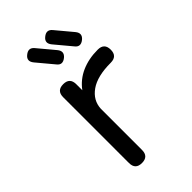

<svg xmlns="http://www.w3.org/2000/svg" viewBox="-223 -800 873 873"><g transform="rotate(-45 213.5 -363.5)"><path d="M233 -589C249.5 -602.5 251 -618 237 -635C237 -635 171 -714 171 -714C171 -714 171 -714 171 -714C157.5 -730.5 142 -731.5 125 -717.5C125 -717.5 125 -717.5 125 -717.5C108.5 -704.5 107 -689 121.5 -671.5C121.5 -671.5 187.5 -592.5 187.5 -592.5C187.5 -592.5 187.5 -592.5 187.5 -592.5C200 -576 215.5 -575 233 -589C233 -589 233 -589 233 -589ZM349 -589C365.5 -602.5 367 -618 353 -635C353 -635 287 -714 287 -714C287 -714 287 -714 287 -714C273.5 -730.5 258 -731.5 241 -717.5C241 -717.5 241 -717.5 241 -717.5C224.5 -704.5 223 -689 237.5 -671.5C237.5 -671.5 303.5 -592.5 303.5 -592.5C303.5 -592.5 303.5 -592.5 303.5 -592.5C316 -576 331.5 -575 349 -589C349 -589 349 -589 349 -589ZM146 0C174 0 188 -14 188 -42C188 -42 188 -306.5 188 -306.5C188 -306.5 188 -306.5 188 -306.5C189.5 -341.5 205.5 -369.5 236 -391C266.5 -412.5 310.5 -423 368 -423C368 -423 368 -423 368 -423C396 -423 410 -437 410 -465C410 -465 410 -465 410 -465C410 -493 396 -507 368 -507C368 -507 368 -507 368 -507C328.5 -507 294 -500 263.5 -486.5C233 -473 207.5 -452.5 188 -426C188 -426 188 -465 188 -465C188 -465 188 -465 188 -465C188 -493 174 -507 146 -507C146 -507 146 -507 146 -507C118 -507 104 -493 104 -465C104 -465 104 -42 104 -42C104 -42 104 -42 104 -42C104 -14 118 0 146 0C146 0 146 0 146 0Z"/></g></svg>

Font: Jura-Fortis-Bold
Style: Bold
Weight: 500
Designer: Daniel Johnson, Alexei Vanyashin, Mirko Velimirovic
Foundry: Daniel Johnson
Version: ""